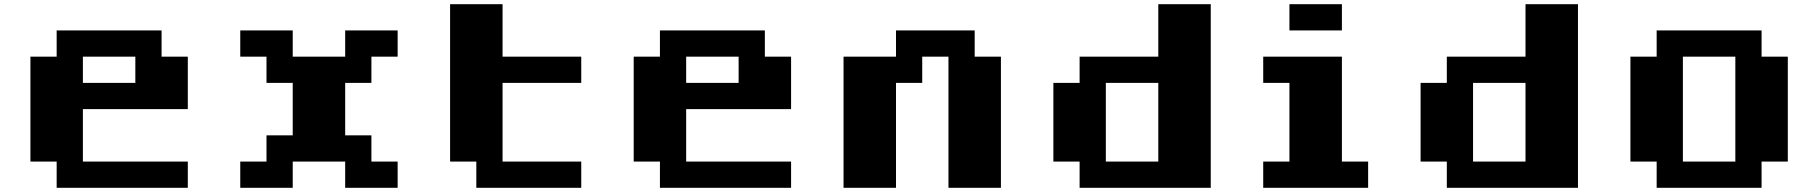

<svg xmlns="http://www.w3.org/2000/svg" viewBox="-20 -895 8665 915"><path d="M250 -750H750V-625H875V-375H375V-125H875V0H250V-125H125V-625H250ZM375 -625V-500H625V-625Z M1125 -750H1375V-625H1625V-750H1875V-625H1750V-500H1625V-250H1750V-125H1875V0H1625V-125H1375V0H1125V-125H1250V-250H1375V-500H1250V-625H1125Z M2125 -875H2375V-625H2750V-500H2375V-125H2750V0H2250V-125H2125Z M3125 -750H3625V-625H3750V-375H3250V-125H3750V0H3125V-125H3000V-625H3125ZM3250 -625V-500H3500V-625Z M4250 -750H4625V-625H4750V0H4500V-625H4375V-500H4250V0H4000V-625H4250Z M5500 -875H5750V0H5125V-125H5000V-500H5125V-625H5500ZM5250 -500V-125H5500V-500Z M6125 -875H6375V-750H6125ZM6000 -625H6375V-125H6500V0H6000V-125H6125V-500H6000Z M7250 -875H7500V0H6875V-125H6750V-500H6875V-625H7250ZM7000 -500V-125H7250V-500Z M7875 -750H8375V-625H8500V-125H8375V0H7875V-125H7750V-625H7875ZM8000 -625V-125H8250V-625Z"/></svg>

Font: Dogica Pixel
Style: Bold
Weight: 700
Designer: Roberto Mocci
Version: Version 001.000